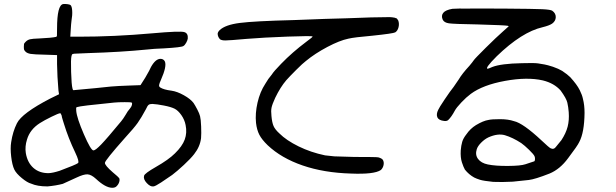

<svg xmlns="http://www.w3.org/2000/svg" viewBox="-20 -771 3040 948"><path d="M292 -751Q300.8 -752 312.5 -750.5Q324.2 -749 328.1 -746.1Q335 -740.2 336.4 -718.3Q337.9 -696.3 333 -668.9Q331.1 -656.2 329.1 -622.1L327.1 -589.8H366.2Q544.9 -589.8 730.5 -606.4Q872.1 -619.1 890.6 -612.3Q909.2 -606.4 907.2 -581.1Q906.2 -572.3 899.4 -560.1Q892.6 -547.9 885.7 -543.9Q877 -537.1 790 -532.2Q737.3 -530.3 705.1 -526.4Q577.1 -513.7 415 -508.8Q361.3 -506.8 347.7 -505.9Q338.9 -504.9 336.9 -503.4Q335 -502 333 -494.1Q329.1 -479.5 331.1 -416Q333 -352.5 337.9 -334Q339.8 -327.1 341.3 -326.2Q342.8 -325.2 347.7 -326.2Q363.3 -328.1 452.1 -335.9Q519.5 -342.8 528.3 -343.8Q562.5 -346.7 618.2 -348.6L673.8 -350.6L697.3 -387.7Q720.7 -427.7 725.6 -440.4Q748 -480.5 772.5 -480.5Q787.1 -480.5 793.9 -467.8Q804.7 -444.3 774.4 -376Q766.6 -359.4 765.6 -351.1Q764.6 -342.8 771.5 -338.9Q788.1 -328.1 827.1 -323.2Q854.5 -319.3 887.7 -300.8Q920.9 -282.2 935.5 -262.7Q943.4 -251 954.1 -230.5Q964.8 -210 967.8 -197.3Q971.7 -182.6 973.1 -147Q974.6 -111.3 972.7 -88.9Q967.8 -46.9 938.5 -9.8Q921.9 11.7 887.7 43.5Q853.5 75.2 830.1 92.8Q803.7 111.3 775.4 129.9Q747.1 148.4 738.3 149.4Q722.7 152.3 704.6 132.8Q686.5 113.3 691.4 96.7Q694.3 85 749 53.7Q812.5 17.6 843.8 -13.7Q879.9 -48.8 892.1 -82Q904.3 -115.2 896.5 -153.3Q891.6 -179.7 875.5 -202.6Q859.4 -225.6 841.8 -234.4Q824.2 -243.2 789.1 -250Q753.9 -256.8 732.4 -257.8Q719.7 -257.8 713.9 -253.4Q708 -249 700.2 -231.4Q677.7 -189.5 659.7 -164.1Q641.6 -138.7 596.7 -89.8Q498 21.5 498 33.2Q498 45.9 536.1 79.1Q565.4 103.5 568.4 108.4Q572.3 116.2 568.4 128.4Q564.5 140.6 553.7 150.4Q546.9 156.2 533.2 156.2Q500 155.3 454.1 112.3Q430.7 90.8 412.1 89.8Q393.6 88.9 358.4 105.5Q318.4 124 290 136.7Q256.8 145.5 214.8 149.4Q164.1 149.4 133.8 135.7Q115.2 130.9 87.9 108.4Q60.5 85.9 50.8 66.4Q40 43.9 35.2 2Q30.3 -40 35.2 -69.3Q43 -121.1 63.5 -162.1Q87.9 -211.9 227.5 -284.2L271.5 -305.7L268.6 -324.2Q262.7 -392.6 261.7 -454.1V-499L202.1 -501Q148.4 -502 131.3 -504.9Q114.3 -507.8 106.4 -515.6Q100.6 -521.5 99.1 -525.4Q97.7 -529.3 97.7 -540Q97.7 -550.8 98.6 -554.2Q99.6 -557.6 107.4 -565.4Q116.2 -574.2 128.4 -577.1Q140.6 -580.1 173.8 -581.1Q235.4 -584 256.8 -588.9Q260.7 -589.8 261.2 -594.7Q261.7 -599.6 261.7 -629.9Q261.7 -746.1 292 -751ZM629.9 -264.6Q627 -266.6 595.7 -266.6Q564.5 -266.6 543.9 -264.6Q374 -248 360.4 -242.2Q356.4 -241.2 356 -238.3Q355.5 -235.4 356.4 -223.6Q359.4 -188.5 394 -108.4Q428.7 -28.3 441.4 -28.3Q451.2 -28.3 480 -58.1Q508.8 -87.9 578.1 -171.9Q587.9 -183.6 599.6 -203.1Q610.4 -222.7 621.1 -234.4Q628.9 -243.2 631.3 -252.4Q633.8 -261.7 629.9 -264.6ZM284.2 -201.2Q279.3 -212.9 277.3 -211.9Q269.5 -211.9 233.9 -194.3Q198.2 -176.8 176.8 -163.1Q127.9 -131.8 113.3 -82Q102.5 -47.9 107.4 -15.6Q115.2 31.2 144.5 57.6Q173.8 84 219.7 84Q241.2 83 274.4 72.3Q355.5 42 365.2 34.2Q373 27.3 351.6 -17.6Q317.4 -88.9 295.9 -159.2Q293.9 -165 291 -174.8Q288.1 -184.6 286.1 -191.4Q284.2 -198.2 284.2 -201.2Z M1946.3 -669.9Q1952.1 -654.3 1947.8 -636.7Q1943.4 -619.1 1931.6 -611.3Q1921.9 -605.5 1818.4 -594.7Q1728.5 -586.9 1700.2 -580.1Q1657.2 -571.3 1596.2 -539.1Q1535.2 -506.8 1490.2 -469.7Q1475.6 -459 1442.4 -425.8Q1409.2 -392.6 1393.6 -375Q1364.3 -340.8 1338.9 -288.1Q1324.2 -255.9 1320.8 -239.7Q1317.4 -223.6 1320.3 -198.2Q1323.2 -166 1330.6 -148.9Q1337.9 -131.8 1359.4 -112.3Q1393.6 -78.1 1454.1 -48.3Q1514.6 -18.6 1585 -3.9L1630.9 1L1728.5 3.9Q1839.8 3.9 1847.7 5.9Q1866.2 10.7 1871.1 19.5Q1877 31.2 1873.5 45.4Q1870.1 59.6 1860.4 68.4Q1828.1 90.8 1711.9 85.9Q1579.1 82 1474.1 45.9Q1369.1 9.8 1301.8 -53.7Q1272.5 -82 1260.3 -106Q1248 -129.9 1244.1 -164.1Q1239.3 -210.9 1251.5 -264.2Q1263.7 -317.4 1290 -357.4Q1303.7 -381.8 1322.3 -403.3Q1331.1 -418 1368.2 -456.1Q1422.9 -512.7 1493.2 -565.4Q1525.4 -588.9 1523.4 -590.8Q1521.5 -594.7 1400.9 -590.3Q1280.3 -585.9 1198.2 -579.1Q1111.3 -571.3 1092.8 -571.3Q1074.2 -571.3 1066.4 -577.1Q1055.7 -587.9 1054.7 -603.5Q1054.7 -612.3 1064.5 -622.1Q1091.8 -648.4 1163.6 -657.7Q1235.4 -667 1430.7 -671.9Q1486.3 -673.8 1585 -677.7Q1648.4 -679.7 1690.4 -680.7Q1826.2 -686.5 1904.3 -686.5L1917 -685.5L1928.7 -683.6L1939.5 -679.7Z M2276.4 -728.5Q2299.8 -729.5 2474.6 -728.5Q2615.2 -727.5 2657.2 -725.6Q2699.2 -723.6 2707 -717.8Q2724.6 -705.1 2724.1 -686Q2723.6 -667 2706.1 -654.3Q2691.4 -644.5 2659.2 -636.7Q2556.6 -613.3 2432.6 -493.2Q2372.1 -432.6 2387.7 -431.6Q2391.6 -431.6 2411.1 -440.4Q2454.1 -457 2556.6 -459Q2617.2 -460.9 2636.7 -458Q2655.3 -455.1 2668.9 -452.6Q2682.6 -450.2 2710 -441.4Q2738.3 -431.6 2755.9 -420.9Q2782.2 -403.3 2795.9 -389.6Q2812.5 -371.1 2823.7 -356Q2835 -340.8 2842.8 -325.2Q2854.5 -301.8 2858.4 -282.2Q2866.2 -252 2866.2 -213.9Q2865.2 -116.2 2839.8 -69.3Q2832 -51.8 2785.2 9.8Q2745.1 64.5 2693.4 85.9Q2621.1 114.3 2590.8 117.7Q2560.5 121.1 2511.7 126Q2458 128.9 2415 127Q2367.2 122.1 2350.1 116.7Q2333 111.3 2321.3 105.5Q2294.9 90.8 2275.4 66.4Q2268.6 54.7 2260.7 30.8Q2252.9 6.8 2254.9 -28.3Q2256.8 -52.7 2262.2 -70.8Q2267.6 -88.9 2283.2 -108.4Q2301.8 -135.7 2330.1 -153.3Q2366.2 -174.8 2391.6 -178.7Q2407.2 -182.6 2448.2 -182.6Q2489.3 -182.6 2517.6 -172.9Q2562.5 -163.1 2654.3 -77.1Q2690.4 -43 2698.2 -39.1Q2714.8 -30.3 2726.6 -47.9Q2735.4 -59.6 2752 -79.1Q2774.4 -113.3 2782.7 -145.5Q2791 -177.7 2788.1 -216.8Q2786.1 -243.2 2781.2 -264.2Q2776.4 -285.2 2748 -324.2Q2715.8 -360.4 2660.2 -374Q2583 -391.6 2473.6 -371.6Q2364.3 -351.6 2304.7 -307.6Q2282.2 -291 2257.8 -265.1Q2233.4 -239.3 2225.6 -224.6Q2209 -193.4 2192.4 -177.7Q2184.6 -171.9 2172.9 -173.8Q2146.5 -176.8 2139.6 -191.4Q2132.8 -207 2143.6 -228.5Q2147.5 -238.3 2175.3 -279.8Q2203.1 -321.3 2219.7 -341.8Q2232.4 -359.4 2245.1 -378.9Q2261.7 -407.2 2297.9 -446.3Q2313.5 -464.8 2319.3 -473.6Q2324.2 -481.4 2377.9 -534.7Q2431.6 -587.9 2463.9 -616.2Q2489.3 -638.7 2491.2 -640.6Q2492.2 -642.6 2487.3 -643.6Q2475.6 -646.5 2337.9 -650.4Q2220.7 -652.3 2196.8 -655.8Q2172.9 -659.2 2166 -673.8Q2157.2 -693.4 2168.5 -707.5Q2179.7 -721.7 2213.9 -727.5Q2252 -729.5 2276.4 -728.5ZM2472.7 -103.5Q2437.5 -113.3 2391.6 -92.8Q2373 -84 2356 -66.9Q2338.9 -49.8 2334 -34.2Q2325.2 -6.8 2340.3 13.7Q2355.5 34.2 2388.7 41Q2426.8 48.8 2488.8 48.3Q2550.8 47.9 2574.2 40Q2580.1 38.1 2600.6 31.2Q2611.3 28.3 2618.2 25.4Q2621.1 23.4 2621.6 15.1Q2622.1 6.8 2619.1 0Q2614.3 -9.8 2592.3 -31.2Q2570.3 -52.7 2553.7 -64.5Q2511.7 -91.8 2472.7 -103.5Z"/></svg>

Font: JasonHandwriting4
Style: Regular
Weight: 400
Version: Version 1.01.21